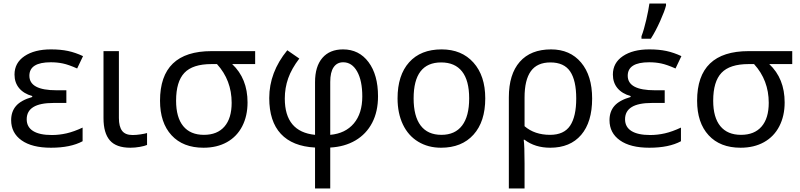

<svg xmlns="http://www.w3.org/2000/svg" viewBox="-20 -825 4521 1085"><path d="M355 -314.9V-243.2H282.2Q130.9 -243.2 130.9 -150.9Q130.9 -107.4 167 -84.7Q203.1 -62 272.9 -62Q314.5 -62 356.2 -71.5Q397.9 -81.1 446.8 -104V-26.9Q378.9 9.8 268.1 9.8Q160.6 9.8 101.8 -32Q43 -73.7 43 -146Q43 -194.3 70.6 -226.3Q98.1 -258.3 162.1 -276.9V-282.2Q113.8 -295.9 87.9 -327.1Q62 -358.4 62 -403.8Q62 -469.7 118.4 -507.8Q174.8 -545.9 268.1 -545.9Q322.3 -545.9 364.5 -536.9Q406.7 -527.8 449.2 -507.8L416 -438Q367.7 -459.5 335.4 -466.3Q303.2 -473.1 267.1 -473.1Q146 -473.1 146 -397Q146 -314.9 298.8 -314.9Z M651.9 -536.1V-158.2Q651.9 -109.9 669.9 -85.9Q688 -62 729 -62Q750.5 -62 774.4 -65.7Q798.3 -69.3 811 -73.2V-5.9Q797.9 0 770.5 4.9Q743.2 9.8 716.8 9.8Q636.7 9.8 600.8 -31.7Q564.9 -73.2 564.9 -157.2V-536.1Z M1378.9 -246.1Q1378.9 -169.9 1348.9 -111.6Q1318.8 -53.2 1262.5 -21.7Q1206.1 9.8 1129.9 9.8Q1014.2 9.8 949.2 -60.8Q884.3 -131.3 884.3 -255.9Q884.3 -536.1 1175.3 -536.1H1421.9V-462.9H1292Q1378.9 -381.3 1378.9 -246.1ZM975.1 -255.9Q975.1 -161.6 1015.4 -112.3Q1055.7 -63 1132.3 -63Q1208 -63 1248.5 -109.9Q1289.1 -156.7 1289.1 -244.1Q1289.1 -371.6 1206.1 -462.9H1175.3Q1068.8 -462.9 1022 -413.3Q975.1 -363.8 975.1 -255.9Z M1760.3 240.2V8.8Q1632.8 2 1567.1 -68.6Q1501.5 -139.2 1501.5 -271Q1501.5 -416.5 1603.5 -541L1671.4 -494.1Q1627.9 -437 1608.6 -382.6Q1589.4 -328.1 1589.4 -268.1Q1589.4 -80.1 1760.3 -63V-360.8Q1760.3 -449.7 1801.8 -497.8Q1843.3 -545.9 1918.5 -545.9Q2008.8 -545.9 2062.5 -474.1Q2116.2 -402.3 2116.2 -280.8Q2116.2 -194.3 2083 -130.9Q2049.8 -67.4 1988.8 -31.5Q1927.7 4.4 1846.2 8.8V240.2ZM2027.3 -279.8Q2027.3 -369.6 1998 -421.4Q1968.8 -473.1 1919.4 -473.1Q1884.8 -473.1 1865.5 -445.3Q1846.2 -417.5 1846.2 -361.8V-63Q1931.6 -70.8 1979.5 -127.4Q2027.3 -184.1 2027.3 -279.8Z M2722.2 -269Q2722.2 -137.7 2655.8 -64Q2589.4 9.8 2472.2 9.8Q2399.4 9.8 2343.3 -24.2Q2287.1 -58.1 2256.8 -121.6Q2226.6 -185.1 2226.6 -269Q2226.6 -399.9 2292 -472.9Q2357.4 -545.9 2475.6 -545.9Q2588.9 -545.9 2655.5 -471.4Q2722.2 -397 2722.2 -269ZM2317.4 -269Q2317.4 -168 2357.2 -115.5Q2397 -63 2474.6 -63Q2551.3 -63 2591.3 -115.5Q2631.3 -168 2631.3 -269Q2631.3 -370.1 2591.1 -421.1Q2550.8 -472.2 2473.1 -472.2Q2317.4 -472.2 2317.4 -269Z M3326.2 -268.1Q3326.2 -135.3 3264.2 -62.7Q3202.1 9.8 3089.4 9.8Q3003.4 9.8 2944.3 -35.2H2939.5Q2944.3 -2 2944.3 98.1V240.2H2855.5V-274.9Q2855.5 -405.3 2917.2 -475.6Q2979 -545.9 3094.2 -545.9Q3201.2 -545.9 3263.7 -471.7Q3326.2 -397.5 3326.2 -268.1ZM3090.3 -472.2Q3015.6 -472.2 2980 -422.9Q2944.3 -373.5 2944.3 -273.9V-111.8Q3001 -63 3088.4 -63Q3167 -63 3201.7 -114.7Q3236.3 -166.5 3236.3 -268.1Q3236.3 -370.6 3201.9 -421.4Q3167.5 -472.2 3090.3 -472.2Z M3736.3 -314.9V-243.2H3663.6Q3512.2 -243.2 3512.2 -150.9Q3512.2 -107.4 3548.3 -84.7Q3584.5 -62 3654.3 -62Q3695.8 -62 3737.5 -71.5Q3779.3 -81.1 3828.1 -104V-26.9Q3760.3 9.8 3649.4 9.8Q3542 9.8 3483.2 -32Q3424.3 -73.7 3424.3 -146Q3424.3 -194.3 3451.9 -226.3Q3479.5 -258.3 3543.5 -276.9V-282.2Q3495.1 -295.9 3469.2 -327.1Q3443.4 -358.4 3443.4 -403.8Q3443.4 -469.7 3499.8 -507.8Q3556.2 -545.9 3649.4 -545.9Q3703.6 -545.9 3745.8 -536.9Q3788.1 -527.8 3830.6 -507.8L3797.4 -438Q3749 -459.5 3716.8 -466.3Q3684.6 -473.1 3648.4 -473.1Q3527.3 -473.1 3527.3 -397Q3527.3 -314.9 3680.2 -314.9ZM3605 -620.1Q3619.1 -656.7 3632.1 -713.1Q3645 -769.5 3649.9 -805.2H3743.7V-793.9Q3736.3 -763.2 3710.7 -706.1Q3685.1 -648.9 3657.7 -606H3605Z M4414.1 -246.1Q4414.1 -169.9 4384 -111.6Q4354 -53.2 4297.6 -21.7Q4241.2 9.8 4165 9.8Q4049.3 9.8 3984.4 -60.8Q3919.4 -131.3 3919.4 -255.9Q3919.4 -536.1 4210.4 -536.1H4457V-462.9H4327.1Q4414.1 -381.3 4414.1 -246.1ZM4010.3 -255.9Q4010.3 -161.6 4050.5 -112.3Q4090.8 -63 4167.5 -63Q4243.2 -63 4283.7 -109.9Q4324.2 -156.7 4324.2 -244.1Q4324.2 -371.6 4241.2 -462.9H4210.4Q4104 -462.9 4057.1 -413.3Q4010.3 -363.8 4010.3 -255.9Z"/></svg>

Font: NotoPenekeko
Style: Regular
Weight: 400
Designer: Monotype Design team
Foundry: Monotype Imaging Inc.
Version: Version 1.04